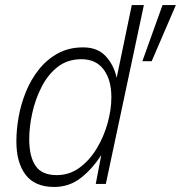

<svg xmlns="http://www.w3.org/2000/svg" viewBox="-20 -730 718 762"><path d="M195 12Q119 12 82 -36Q45 -84 45 -169Q45 -215 54 -266Q63 -317 83 -366Q103 -415 134.5 -454.5Q166 -494 209.5 -518Q253 -542 310 -542Q367 -542 399.5 -507Q432 -472 443 -421L503 -710H551L400 0H360L382 -115Q347 -60 301 -24Q255 12 195 12ZM545 -487 625 -710H678L582 -487ZM205 -35Q255 -35 295 -64Q335 -93 363.5 -140Q392 -187 407 -241Q422 -295 422 -344Q422 -413 391.5 -454Q361 -495 303 -495Q248 -495 209 -464.5Q170 -434 145 -385Q120 -336 108 -281Q96 -226 96 -178Q96 -109 121 -72Q146 -35 205 -35Z"/></svg>

Font: Geist Mono ExtraLight
Style: Italic
Weight: 200
Italic angle: -12°
Monospace: yes
Designer: Basement.studio, Andrés Briganti, Mateo Zaragoza
Foundry: Basement.studio, Vercel, Andrés Briganti, Guido Ferreyra, Mateo Zaragoza
Version: Version 1.500; ttfautohint (v1.8.4.7-5d5b)